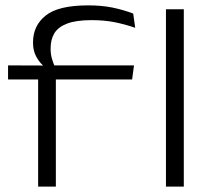

<svg xmlns="http://www.w3.org/2000/svg" viewBox="-20 -695 796 715"><path d="M308 -675Q359 -675 399 -666.8Q439 -658.5 476 -644.5L483.5 -591.5Q444 -605 406 -612.5Q368 -620 321 -620Q263.5 -620 230 -607.2Q196.5 -594.5 182.5 -571.2Q168.5 -548 168.5 -515V-513Q168.5 -493 173.5 -476.2Q178.5 -459.5 184 -447L139.5 -444V-452Q125 -465 114 -486Q103 -507 103 -535.5V-537.5Q103 -599.5 150.2 -637.2Q197.5 -675 308 -675ZM122 0V-429.5H188V0ZM10 -399V-451.5L149 -451L173.5 -451.5H479L472 -399ZM598 0V-660.5H664.5V0Z"/></svg>

Font: Anek Latin Expanded Light
Style: Regular
Weight: 300
Width: 7
Designer: Yesha Goshar
Foundry: Ek Type
Version: Version 1.003